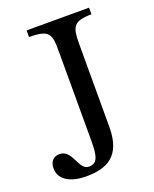

<svg xmlns="http://www.w3.org/2000/svg" viewBox="-128 -730 652 815"><g transform="rotate(-20 198.0 -322.5)"><path d="M191 -123C191 -53 183 -23 144 -23C98 -23 103 -116 44 -116C16 -116 0 -97 0 -67C0 -13 54 12 119 12C214 12 283 -20 283 -152V-525C283 -603 292 -627 375 -627V-657H93V-627C188 -627 191 -603 191 -525Z"/></g></svg>

Font: STIX Two Math
Style: Regular
Weight: 400
Designer: Ross Mills, John Hudson & Paul Hanslow, Tiro Typeworks Ltd; with portions MicroPress Inc., with additions and correction
Foundry: Tiro Typeworks Ltd
Version: Version 2.02 b142